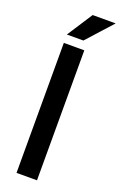

<svg xmlns="http://www.w3.org/2000/svg" viewBox="-178 -993 653 1041"><g transform="rotate(20 148.0 -472.5)"><path d="M186.5 -750V0H68.4V-750ZM68.4 -798.3 163.6 -945.3H296.4L163.6 -798.3Z"/></g></svg>

Font: Vazirmatn RD UI FD Medium
Style: Regular
Weight: 500
Designer: Saber Rastikerdar
Foundry: Saber Rastikerdar
Version: Version 33.003